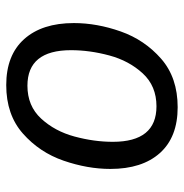

<svg xmlns="http://www.w3.org/2000/svg" viewBox="-7 -571 590 616"><g transform="rotate(90 288.0 -263.0)"><path d="M54 -205Q54 -279 81 -355.5Q108 -432 168.5 -485Q229 -538 324 -538Q420 -538 471 -481Q522 -424 522 -322Q522 -249 495.5 -172Q469 -95 408.5 -41.5Q348 12 253 12Q157 12 105.5 -45.5Q54 -103 54 -205ZM435 -330Q435 -470 321 -470Q256 -470 215.5 -426Q175 -382 158 -319Q141 -256 141 -196Q141 -56 255 -56Q320 -56 360.5 -100Q401 -144 418 -207Q435 -270 435 -330Z"/></g></svg>

Font: Fira Sans Book
Style: Italic
Weight: 350
Italic angle: -8°
Designer: bBox Type GmbH & Carrois Corporate GbR & Edenspiekermann AG
Foundry: bBox Type GmbH & Carrois Corporate GbR & Edenspiekermann AG
Version: Version 4.301